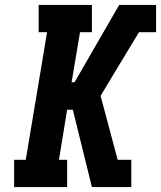

<svg xmlns="http://www.w3.org/2000/svg" viewBox="-20 -755 650 775"><path d="M37 0V-110H84L170 -625H136V-735H351V-625H303L269 -423H281L461 -735H610V-625H541L443 -463L386 -368L455 -110H510V0H351L274 -312H251L218 -110H251V0Z"/></svg>

Font: Iosevka Slab XBdExObl
Style: Regular
Weight: 800
Width: 7
Italic angle: -9°
Monospace: yes
Designer: Belleve Invis
Foundry: Belleve Invis
Version: Version 11.1.0; ttfautohint (v1.8.3)